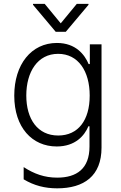

<svg xmlns="http://www.w3.org/2000/svg" viewBox="-20 -780 641 1015"><path d="M216.3 -759.6H154.5V-754.6L274.5 -611.9H327.8L447.8 -754.6V-759.6H386L301.1 -656.6ZM282.3 215.6C423.7 215.6 516.7 150.6 516.7 0.4V-545.5H454.9V-441.4H448.5C427.9 -490.4 381 -552.9 280.9 -552.9C145.6 -552.9 55.4 -439.6 55.4 -274.5C55.4 -105.8 150.2 -5.7 279.8 -5.7C377.8 -5.7 426.5 -62.5 447.4 -112.6H453.1V-5.3C453.1 111.9 385.3 159.1 282.3 159.1C215.6 159.1 160.2 139.2 105.1 103.3V168C160.2 201 217 215.6 282.3 215.6ZM287.6 -63.6C179 -63.6 119 -150.2 119 -275.2C119 -399.5 178.6 -495.4 287.3 -495.4C393.8 -495.4 454.2 -403.8 454.2 -274.5C454.2 -144.2 393.1 -63.6 287.6 -63.6Z"/></svg>

Font: TID UI Light
Style: Regular
Weight: 300
Designer: The TID Project Authors
Foundry: Bakken & Bæck
Version: Version 1.001;hotconv 1.0.109;makeotfexe 2.5.65596